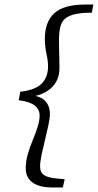

<svg xmlns="http://www.w3.org/2000/svg" viewBox="-20 -677 430 843"><path d="M62 -237 69 -274Q136 -282 163.5 -310.5Q191 -339 191 -386Q191 -409 184 -441Q177 -473 177 -507Q177 -581 218.5 -619Q260 -657 354 -657H390L383 -621H362Q312 -619 285 -607Q258 -595 248.5 -570Q239 -545 239 -503Q239 -485 239.5 -461Q240 -437 240.5 -414.5Q241 -392 241 -378Q241 -320 200 -286.5Q159 -253 96 -251L98 -260Q151 -259 175 -237Q199 -215 199 -177Q199 -158 192.5 -127.5Q186 -97 177.5 -62.5Q169 -28 162.5 3Q156 34 156 55Q156 81 174.5 92.5Q193 104 233 107L264 110L256 146H208Q153 146 123 124.5Q93 103 93 62Q93 32 102 0.5Q111 -31 123.5 -61Q136 -91 145 -119Q154 -147 154 -169Q154 -197 132 -214Q110 -231 62 -237Z"/></svg>

Font: Lisu Bosa ExtraLight
Style: Italic
Weight: 200
Italic angle: -19°
Designer: David Morse, Annie Olsen, Victor Gaultney, Frank Grießhammer (Latin)
Foundry: SIL International
Version: Version 2.000